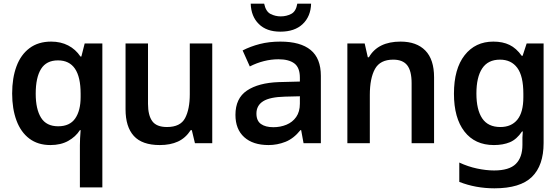

<svg xmlns="http://www.w3.org/2000/svg" viewBox="-20 -778 3040 1043"><path d="M414 11Q414 -6 415 -26.5Q416 -47 418 -71H414Q391 -35 350.5 -12.5Q310 10 254 10Q186 10 139.5 -25Q93 -60 69.5 -123.5Q46 -187 46 -270Q46 -354 69.5 -417.5Q93 -481 140.5 -516.5Q188 -552 258 -552Q310 -552 350.5 -531Q391 -510 417 -471H422L440 -542H536V240H414ZM296 -92Q359 -92 388.5 -134.5Q418 -177 418 -251V-269Q418 -450 295 -450Q232 -450 203 -403.5Q174 -357 174 -269Q174 -185 203 -138.5Q232 -92 296 -92Z M848 10Q752 10 707 -39.5Q662 -89 662 -184V-542H784V-214Q784 -152 807 -120Q830 -88 887 -88Q960 -88 985.5 -136.5Q1011 -185 1011 -266V-542H1133V0H1039L1022 -71H1016Q988 -28 946.5 -9Q905 10 848 10Z M1439 10Q1354 10 1306.5 -33Q1259 -76 1259 -154Q1259 -244 1321.5 -286Q1384 -328 1494 -332L1609 -335V-356Q1609 -411 1579 -433.5Q1549 -456 1493 -456Q1453 -456 1413.5 -446Q1374 -436 1337 -417L1298 -504Q1341 -526 1391.5 -539Q1442 -552 1503 -552Q1612 -552 1667.5 -506.5Q1723 -461 1723 -366V0H1629L1616 -71H1612Q1575 -25 1530.5 -7.5Q1486 10 1439 10ZM1465 -87Q1503 -87 1536 -100.5Q1569 -114 1589 -142.5Q1609 -171 1609 -215V-255L1528 -253Q1446 -251 1409.5 -228Q1373 -205 1373 -161Q1373 -122 1397.5 -104.5Q1422 -87 1465 -87ZM1503 -606Q1428 -606 1386 -647.5Q1344 -689 1342 -758H1415Q1424 -715 1450 -702Q1476 -689 1505 -689Q1536 -689 1562 -702.5Q1588 -716 1595 -758H1670Q1668 -689 1624.5 -647.5Q1581 -606 1503 -606Z M1867 0V-542H1961L1978 -467H1984Q2033 -552 2156 -552Q2243 -552 2290.5 -503.5Q2338 -455 2338 -358V0H2216V-326Q2216 -393 2192 -423.5Q2168 -454 2116 -454Q2045 -454 2017 -403.5Q1989 -353 1989 -262V0Z M2666 245Q2564 245 2475 210V105Q2522 127 2571.5 137.5Q2621 148 2664 148Q2746 148 2782 112.5Q2818 77 2818 9V-4Q2818 -19 2818 -31Q2818 -43 2820 -64H2816Q2787 -21 2750 -5.5Q2713 10 2663 10Q2560 10 2503 -63.5Q2446 -137 2446 -269Q2446 -404 2504 -478Q2562 -552 2660 -552Q2711 -552 2748 -534Q2785 -516 2814 -475H2819L2841 -542H2933V-1Q2933 121 2869.5 183Q2806 245 2666 245ZM2698 -88Q2758 -88 2790.5 -128Q2823 -168 2823 -250V-269Q2823 -365 2790 -409.5Q2757 -454 2696 -454Q2631 -454 2599.5 -406.5Q2568 -359 2568 -270Q2568 -182 2599.5 -135Q2631 -88 2698 -88Z"/></svg>

Font: Noto Sans Mono SemiBold
Style: Regular
Weight: 600
Designer: Monotype Design Team
Foundry: Monotype Imaging Inc.
Version: Version 2.014; ttfautohint (v1.8.4.7-5d5b)